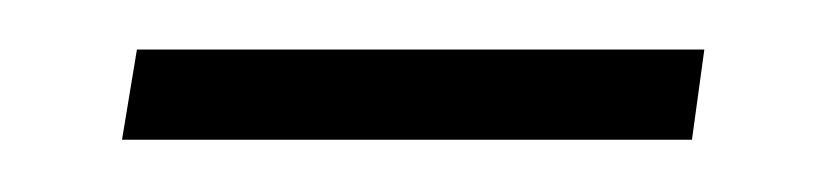

<svg xmlns="http://www.w3.org/2000/svg" viewBox="-20 -358 324 76"><path d="M258.8 -338.4 253.9 -302.7H28.3L34.2 -338.4Z"/></svg>

Font: Roboto ExtraLight
Style: Italic
Weight: 250
Designer: Christian Robertson
Foundry: Google
Version: Version 3.009; 2024